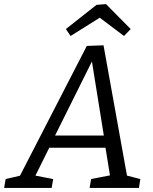

<svg xmlns="http://www.w3.org/2000/svg" viewBox="-56 -922 750 942"><path d="M569.9 -44.5 551.5 -64.5 632.4 -43.5 625.7 0H383.6L391 -43.5L491.5 -63.2L485.5 -49.5L459.5 -210.3L467.9 -197.3H176.4L191.8 -209.6L112.6 -49.8L109.6 -61.9L204.8 -43.5L197.4 0H-35.7L-28.3 -43.5L59 -63.9L34.9 -46.1L369.9 -696.7L451.9 -699.7ZM207.2 -243.1 202.2 -256.9H463.5L455.9 -241.5L390.3 -649.5L409.4 -649.2ZM290.3 -745.4 267.2 -779.5 417.6 -898.2 464.1 -901.9 585.2 -779.5 552.4 -745.4 409.9 -852.8 460.5 -852.1Z"/></svg>

Font: Bitter Thin
Style: Italic
Weight: 100
Italic angle: -9°
Designer: Sol Matas, and Bitter project Authors
Foundry: Sol Matas
Version: Version 2.002